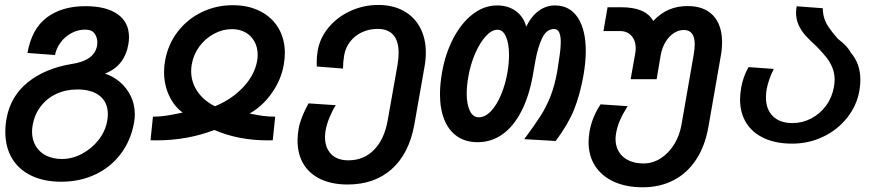

<svg xmlns="http://www.w3.org/2000/svg" viewBox="-20 -580 3640 794"><path d="M2 -35Q2 -62.5 7 -89.5Q23.5 -181.5 94 -238.8Q164.5 -296 271.5 -314.5Q370.5 -328 381.5 -391.5Q382.5 -398.5 382.5 -404.5Q382.5 -425.5 371 -441.5Q359.5 -457.5 331.5 -457.5Q301.5 -457.5 274.8 -442.8Q248 -428 230.2 -403.8Q212.5 -379.5 207.5 -352.5L93.5 -361Q111.5 -461.5 174 -508Q236.5 -554.5 333 -554.5Q419.5 -554.5 466.5 -521.2Q513.5 -488 513.5 -426.5Q513.5 -411.5 510.5 -395Q503.5 -353.5 479.8 -322.8Q456 -292 414 -275.5Q447.5 -265 475.8 -241Q504 -217 520.8 -182.5Q537.5 -148 537.5 -107.5Q537.5 -91 534.5 -73.5Q521.5 0 480 55.5Q438.5 111 374.8 141.2Q311 171.5 233 171.5Q161.5 171.5 109.2 146.2Q57 121 29.5 74.5Q2 28 2 -35ZM423 -78.5Q426 -93.5 426 -107.5Q426 -156.5 393 -183.2Q360 -210 300 -210Q252 -210 213 -191.8Q174 -173.5 148.5 -140.2Q123 -107 115 -62.5Q112.5 -46.5 112.5 -35.5Q112.5 -2 127.8 23.8Q143 49.5 171 63.5Q199 77.5 236.5 77.5Q278.5 77.5 319 56Q359.5 34.5 387.5 -1.2Q415.5 -37 423 -78.5Z M735.5 -114.5Q700.5 -139.5 679.5 -184.2Q658.5 -229 658.5 -282Q658.5 -307.5 662.5 -328Q674 -395 713.8 -447.5Q753.5 -500 813.2 -529.2Q873 -558.5 943 -558.5Q1007.5 -558.5 1056.2 -533.5Q1105 -508.5 1131.5 -463.8Q1158 -419 1158 -360.5Q1158 -337.5 1153.5 -312.5Q1142.5 -249 1103.2 -194Q1064 -139 1012 -110.5Q1041.5 -104.5 1066 -101Q1090.5 -97.5 1118 -97.5L1108 0L1088.5 0.5Q965.5 0.5 866.5 -42.5Q755 0.5 625 0.5L602.5 0L612.5 -97.5Q642 -97.5 670.2 -102Q698.5 -106.5 735.5 -114.5ZM770.5 -286Q770.5 -240.5 796.2 -202.2Q822 -164 869 -140.5Q938 -169 985.5 -219.2Q1033 -269.5 1043.5 -329Q1045.5 -340.5 1045.5 -354Q1045.5 -384.5 1032.2 -408.5Q1019 -432.5 995 -446Q971 -459.5 939.5 -459.5Q900.5 -459.5 864.8 -440.2Q829 -421 804.5 -387.8Q780 -354.5 773 -313.5Q770.5 -298.5 770.5 -286Z M1210.5 1Q1210.5 -22.5 1215 -48Q1223.5 -94.5 1256 -152.5L1368.5 -145Q1354 -122 1342.5 -94Q1331 -66 1326.5 -41Q1324 -24.5 1324 -13Q1324 30.5 1349 56.8Q1374 83 1420.5 83Q1485 83 1527.2 39.2Q1569.5 -4.5 1583 -81L1624 -312Q1628.5 -339 1628.5 -361.5Q1628.5 -410 1606.8 -435.2Q1585 -460.5 1541.5 -460.5Q1505.5 -460.5 1476 -446.2Q1446.5 -432 1427.8 -407.5Q1409 -383 1403.5 -352.5Q1398.5 -323.5 1398.5 -296.5L1290 -305Q1290 -307.5 1289.8 -326.2Q1289.5 -345 1294 -371.5Q1303.5 -424.5 1339.8 -467.5Q1376 -510.5 1430 -535Q1484 -559.5 1544.5 -559.5Q1604.5 -559.5 1649 -535Q1693.5 -510.5 1717.2 -466Q1741 -421.5 1741 -362.5Q1741 -334.5 1736 -306.5L1693.5 -65Q1672 54.5 1600.5 118.8Q1529 183 1417.5 183Q1353 183 1306.2 161Q1259.5 139 1235 98.2Q1210.5 57.5 1210.5 1Z M1799.5 -191Q1799.5 -231 1808 -280.5Q1821.5 -358 1854.5 -421.2Q1887.5 -484.5 1934.5 -521Q1981.5 -557.5 2036 -557.5Q2081.5 -557.5 2113.5 -534Q2145.5 -510.5 2156 -470Q2178.5 -514.5 2208.8 -536Q2239 -557.5 2275 -557.5Q2336.5 -557.5 2369.5 -507Q2402.5 -456.5 2402.5 -368.5Q2402.5 -325 2393 -269Q2378.5 -187.5 2353.8 -126.2Q2329 -65 2278 3L2148 -4.5Q2191.5 -63 2215.8 -101.2Q2240 -139.5 2257 -183.2Q2274 -227 2284.5 -285Q2291.5 -329 2295.2 -356.8Q2299 -384.5 2299 -406Q2299 -432 2292.5 -446Q2286 -460 2271.5 -460Q2240 -460 2222 -422.5Q2204 -385 2194 -328.5L2183.5 -268.5Q2168 -182 2136.2 -120Q2104.5 -58 2058.5 -25Q2012.5 8 1955.5 8Q1906 8 1871 -15.8Q1836 -39.5 1817.8 -84.2Q1799.5 -129 1799.5 -191ZM2078.5 -280.5Q2085 -317.5 2085 -352.5Q2085 -399.5 2072.5 -428.2Q2060 -457 2037.5 -457Q2013.5 -457 1989 -430.2Q1964.5 -403.5 1945.2 -359.2Q1926 -315 1917 -264.5Q1910 -225 1910 -193Q1910 -148.5 1923 -121.8Q1936 -95 1960 -95Q1986.5 -95 2010.5 -120.5Q2034.5 -146 2052.2 -188.5Q2070 -231 2078.5 -280.5Z M2414 8Q2414 -11 2418 -36Q2428 -94.5 2463.5 -148.5L2575.5 -141Q2555.5 -109 2544 -82.8Q2532.5 -56.5 2528 -30Q2525.5 -16 2525.5 -5Q2525.5 25 2539.5 48Q2553.5 71 2579.8 83.5Q2606 96 2641.5 96Q2678.5 96 2711.5 75.2Q2744.5 54.5 2767.2 18.2Q2790 -18 2798 -63L2849 -355.5Q2853 -380.5 2853 -396Q2853 -456 2808 -456Q2786 -456 2766 -442.8Q2746 -429.5 2732 -406Q2718 -382.5 2712.5 -353L2695.5 -252.5H2588L2607 -359.5Q2609 -369 2609 -380Q2609 -412 2591.5 -431.8Q2574 -451.5 2544.5 -451.5H2475.5L2492.5 -550H2548.5Q2599.5 -550 2632 -536.2Q2664.5 -522.5 2681.5 -493.5Q2712.5 -526 2747.2 -540.5Q2782 -555 2823.5 -555Q2892 -555 2929 -516Q2966 -477 2966 -405.5Q2966 -376 2960.5 -347L2909.5 -55Q2895.5 24.5 2858.5 80.5Q2821.5 136.5 2765.2 165.5Q2709 194.5 2638 194.5Q2569.5 194.5 2519 171.5Q2468.5 148.5 2441.2 106.5Q2414 64.5 2414 8Z M3040.5 -169Q3040.5 -191.5 3045 -217Q3052.5 -261.5 3075.5 -302.5L3180 -295Q3158.5 -252.5 3150.5 -211.5Q3147.5 -193.5 3147.5 -177.5Q3147.5 -127.5 3176.5 -99.2Q3205.5 -71 3257 -71Q3298 -71 3334.5 -90Q3371 -109 3396 -143Q3421 -177 3428.5 -220Q3431.5 -236.5 3431.5 -250.5Q3431.5 -277.5 3422.2 -300.2Q3413 -323 3398 -342Q3383 -361 3357.5 -387.5Q3329.5 -412.5 3311.5 -432.5Q3293.5 -452.5 3282.8 -476.2Q3272 -500 3272 -527.5Q3272 -538 3274.5 -554L3382.5 -546Q3383 -523 3388.5 -505Q3394 -487 3407 -467.5Q3420 -448 3444.5 -420Q3487 -387 3498.5 -362Q3538 -317 3538 -249.5Q3538 -230 3534 -205Q3523 -143 3483.2 -93Q3443.5 -43 3384 -14.5Q3324.5 14 3256 14Q3189 14 3140.5 -8.2Q3092 -30.5 3066.2 -71.5Q3040.5 -112.5 3040.5 -169Z"/></svg>

Font: JuliaMono SemiBoldItalic
Style: Regular
Weight: 600
Italic angle: -9°
Monospace: yes
Designer: cormullion
Foundry: corm
Version: Version 0.049; ttfautohint (v1.8.4)